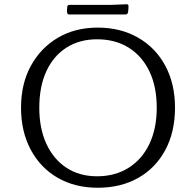

<svg xmlns="http://www.w3.org/2000/svg" viewBox="-20 -877 923 904"><path d="M440 7Q333 7 251.5 -40Q170 -87 124.5 -172.5Q79 -258 79 -370Q79 -482 125 -566.5Q171 -651 252 -699Q333 -747 440 -747Q548 -747 630.5 -699.5Q713 -652 758.5 -567Q804 -482 804 -370Q804 -256 758.5 -171Q713 -86 631 -39.5Q549 7 440 7ZM437 -47Q522 -47 585.5 -87Q649 -127 683.5 -199.5Q718 -272 718 -370Q718 -469 683.5 -541Q649 -613 586 -652.5Q523 -692 437 -692Q354 -692 292.5 -652.5Q231 -613 198 -541Q165 -469 165 -370Q165 -272 198.5 -199.5Q232 -127 293 -87Q354 -47 437 -47ZM297 -846Q298 -854 307 -854H502L577 -857Q585 -857 585 -848Q585 -841 584.5 -833Q584 -825 582 -817Q580 -809 572 -809H305Q297 -809 296 -818Q295 -825 295.5 -832Q296 -839 297 -846Z"/></svg>

Font: Hahmlet Light
Style: Regular
Weight: 300
Designer: Minjoo Ham & Mark Frömberg
Foundry: hypertype
Version: Version 1.002